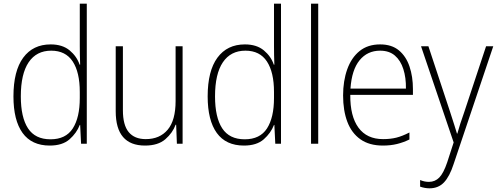

<svg xmlns="http://www.w3.org/2000/svg" viewBox="-20 -873 2700 1042"><path d="M250 -83Q152 -83 102.5 -151.5Q53 -220 53 -350Q53 -488 106 -560Q159 -632 255 -632Q319 -632 358 -599.5Q397 -567 412 -522H415Q413 -574 413 -623V-853H451V-93H420L415 -195H413Q396 -151 357.5 -117Q319 -83 250 -83ZM254 -117Q337 -117 375 -176Q413 -235 413 -341V-374Q413 -481 374.5 -539.5Q336 -598 258 -598Q178 -598 135.5 -535Q93 -472 93 -350Q93 -236 132 -176.5Q171 -117 254 -117Z M971 -622V-93H940L936 -196H933Q917 -152 877.5 -117.5Q838 -83 767 -83Q608 -83 608 -269V-622H647V-275Q647 -194 678.5 -156Q710 -118 771 -118Q847 -118 890 -169Q933 -220 933 -325V-622Z M1304 -83Q1206 -83 1156.5 -151.5Q1107 -220 1107 -350Q1107 -488 1160 -560Q1213 -632 1309 -632Q1373 -632 1412 -599.5Q1451 -567 1466 -522H1469Q1467 -574 1467 -623V-853H1505V-93H1474L1469 -195H1467Q1450 -151 1411.5 -117Q1373 -83 1304 -83ZM1308 -117Q1391 -117 1429 -176Q1467 -235 1467 -341V-374Q1467 -481 1428.5 -539.5Q1390 -598 1312 -598Q1232 -598 1189.5 -535Q1147 -472 1147 -350Q1147 -236 1186 -176.5Q1225 -117 1308 -117Z M1707 -93H1668V-853H1707Z M2043 -632Q2106 -632 2145 -599.5Q2184 -567 2202.5 -512Q2221 -457 2221 -390V-358H1881Q1880 -242 1925.5 -180Q1971 -118 2059 -118Q2099 -118 2131 -126Q2163 -134 2202 -154V-116Q2169 -100 2134.5 -91.5Q2100 -83 2058 -83Q1984 -83 1936 -117Q1888 -151 1865 -212Q1842 -273 1842 -355Q1842 -434 1864.5 -497Q1887 -560 1931.5 -596Q1976 -632 2043 -632ZM2043 -598Q1974 -598 1931.5 -546Q1889 -494 1882 -392H2183Q2184 -451 2169 -498Q2154 -545 2123 -571.5Q2092 -598 2043 -598Z M2265 -622H2305L2422 -268Q2437 -222 2445.5 -195Q2454 -168 2460 -148H2462Q2475 -196 2500 -266L2618 -622H2657L2442 17Q2420 85 2389.5 117Q2359 149 2311 149Q2286 149 2260 140V104Q2272 109 2283.5 111.5Q2295 114 2308 114Q2341 114 2364 90.5Q2387 67 2407 8L2442 -100Z"/></svg>

Font: Noto Sans Telugu UI SemiCondensed ExtraLight
Style: Regular
Weight: 200
Width: 4
Designer: Jelle Bosma - Monotype Design Team
Foundry: Monotype Imaging Inc.
Version: Version 2.005; ttfautohint (v1.8.4.7-5d5b)